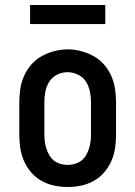

<svg xmlns="http://www.w3.org/2000/svg" viewBox="-20 -738 540 766"><path d="M250 8Q223 8 196.5 2.5Q170 -3 146.5 -16Q123 -29 105 -49.5Q87 -70 76 -95Q65 -120 61 -146.5Q57 -173 57 -200V-330Q57 -357 61 -383.5Q65 -410 76 -435Q87 -460 105 -480.5Q123 -501 146.5 -514Q170 -527 196.5 -534Q223 -541 250 -541Q277 -541 303.5 -534Q330 -527 353.5 -514Q377 -501 395 -480.5Q413 -460 424 -435Q435 -410 439 -383.5Q443 -357 443 -330V-200Q443 -173 439 -146.5Q435 -120 424 -95Q413 -70 395 -49.5Q377 -29 353.5 -16Q330 -3 303.5 2.5Q277 8 250 8ZM250 -80Q264 -80 278 -84Q292 -88 303.5 -96.5Q315 -105 322.5 -117.5Q330 -130 334.5 -143.5Q339 -157 341 -171.5Q343 -186 343 -200V-330Q343 -352 338.5 -373.5Q334 -395 322.5 -413Q311 -431 290.5 -440.5Q270 -450 249 -450Q227 -450 207.5 -440Q188 -430 176.5 -412Q165 -394 161 -372.5Q157 -351 157 -330V-200Q157 -186 159 -171.5Q161 -157 165.5 -143.5Q170 -130 177.5 -117.5Q185 -105 196.5 -96.5Q208 -88 222 -84Q236 -80 250 -80ZM100 -642V-718H400V-642Z"/></svg>

Font: Iosevka Slab Semibold
Style: Regular
Weight: 600
Monospace: yes
Designer: Belleve Invis
Foundry: Belleve Invis
Version: Version 11.1.1; ttfautohint (v1.8.3)